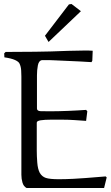

<svg xmlns="http://www.w3.org/2000/svg" viewBox="-20 -941 558 961"><path d="M417 -384 411 -336Q382 -338 352 -340Q322 -342 293 -342Q264 -342 234 -342Q204 -342 184 -339Q164 -336 164 -327V-188Q164 -160 166.5 -127.5Q169 -95 179 -76Q190 -57 209.5 -50.5Q229 -44 275 -44Q293 -44 309 -44.5Q325 -45 348 -46Q371 -47 409.5 -50Q448 -53 509 -58L514 -53L501 0H113Q98 -8 92.5 -27Q87 -46 87 -66V-558Q87 -569 86 -588Q85 -607 78 -622Q74 -632 55.5 -640.5Q37 -649 2 -654L1 -674L8 -681L156 -682Q191 -682 234 -683.5Q277 -685 320 -686.5Q363 -688 398 -688Q412 -688 423 -688Q434 -688 444 -687L442 -637L438 -630Q412 -632 377.5 -633.5Q343 -635 310 -636.5Q277 -638 254.5 -639Q232 -640 229 -640H189Q174 -637 169.5 -613.5Q165 -590 165 -564V-398Q165 -385 184 -384.5Q203 -384 231 -384Q271 -384 321 -386Q371 -388 411 -391ZM385 -885 223 -731 205 -762 325 -919 338 -921Z"/></svg>

Font: Aref Ruqaa Ink
Style: Regular
Weight: 400
Designer: Abdullah Aref
Version: Version 1.005